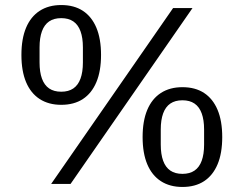

<svg xmlns="http://www.w3.org/2000/svg" viewBox="-20 -730 967 762"><path d="M260 0H183L667 -698H744ZM223 -314Q173 -314 137.5 -337Q102 -360 83.5 -404Q65 -448 65 -512Q65 -576 83.5 -620Q102 -664 137.5 -687Q173 -710 223 -710Q274 -710 309 -687Q344 -664 362.5 -620Q381 -576 381 -512Q381 -448 362.5 -404Q344 -360 309 -337Q274 -314 223 -314ZM223 -366Q252 -366 271 -379Q290 -392 299.5 -418Q309 -444 309 -482V-542Q309 -580 299.5 -606Q290 -632 271 -645Q252 -658 223 -658Q194 -658 175 -645Q156 -632 146.5 -606Q137 -580 137 -542V-482Q137 -444 146.5 -418Q156 -392 175 -379Q194 -366 223 -366ZM704 12Q654 12 618.5 -11Q583 -34 564.5 -78Q546 -122 546 -186Q546 -250 564.5 -294Q583 -338 618.5 -361Q654 -384 704 -384Q755 -384 790 -361Q825 -338 843.5 -294Q862 -250 862 -186Q862 -122 843.5 -78Q825 -34 790 -11Q755 12 704 12ZM704 -40Q733 -40 752 -53Q771 -66 780.5 -92Q790 -118 790 -156V-216Q790 -254 780.5 -280Q771 -306 752 -319Q733 -332 704 -332Q675 -332 656 -319Q637 -306 627.5 -280Q618 -254 618 -216V-156Q618 -118 627.5 -92Q637 -66 656 -53Q675 -40 704 -40Z"/></svg>

Font: IBM Plex Sans Var
Style: Regular
Weight: 400
Designer: Mike Abbink, Paul van der Laan, Pieter van Rosmalen
Foundry: Bold Monday
Version: Version 3.000